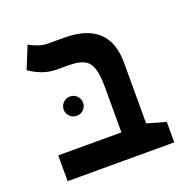

<svg xmlns="http://www.w3.org/2000/svg" viewBox="-113 -719 811 827"><g transform="rotate(-20 293.0 -306.0)"><path d="M548.3 -93.8V0H59.6V-118.2H349.1V-325.2Q349.1 -380.9 339.1 -411.9Q329.1 -442.9 304 -455.3Q278.8 -467.8 233.9 -467.8H182.6Q143.6 -467.8 111.6 -480.5Q79.6 -493.2 57.1 -509.8L98.6 -611.8Q109.9 -604.5 134 -595.2Q158.2 -585.9 183.6 -585.9H256.3Q462.4 -585.9 462.4 -396.5V-118.2ZM193.4 -251Q175.3 -251 162.1 -263.9Q148.9 -276.9 148.9 -294.9Q148.9 -313.5 162.1 -326.4Q175.3 -339.4 193.4 -339.4Q211.9 -339.4 224.9 -326.4Q237.8 -313.5 237.8 -294.9Q237.8 -276.9 224.9 -263.9Q211.9 -251 193.4 -251Z"/></g></svg>

Font: Cascadia Mono PL SemiBold
Style: Regular
Weight: 600
Monospace: yes
Designer: Aaron Bell
Foundry: Saja Typeworks
Version: Version 2404.023; ttfautohint (v1.8.4)